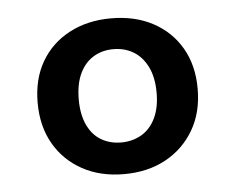

<svg xmlns="http://www.w3.org/2000/svg" viewBox="-37 -754 547 447"><g transform="rotate(-5 237.0 -530.0)"><path d="M236 -348Q181 -348 139 -371Q97 -394 73.5 -435Q50 -476 50 -531Q50 -586 73.5 -626.5Q97 -667 139.5 -689.5Q182 -712 237 -712Q293 -712 335 -689.5Q377 -667 400.5 -626.5Q424 -586 424 -531Q424 -476 400 -435Q376 -394 334 -371Q292 -348 236 -348ZM236 -422Q262 -422 283 -434Q304 -446 316 -470.5Q328 -495 328 -530Q328 -566 316 -590.5Q304 -615 283.5 -627.5Q263 -640 236 -640Q210 -640 189.5 -627.5Q169 -615 157.5 -590.5Q146 -566 146 -530Q146 -495 157.5 -470.5Q169 -446 189.5 -434Q210 -422 236 -422Z"/></g></svg>

Font: DM Sans 12pt SemiBold
Style: Regular
Weight: 600
Version: Version 4.004;gftools[0.9.30]